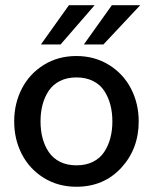

<svg xmlns="http://www.w3.org/2000/svg" viewBox="-20 -710 590 740"><path d="M137.7 -538.6 245.6 -689.9H344.7L213.4 -538.6ZM303.2 -538.6 411.1 -689.9H520.5L378.4 -538.6ZM274.4 9.8Q204.1 9.8 148.9 -24.4Q93.8 -58.6 64.2 -115.7Q34.7 -172.9 34.7 -242.2Q34.7 -311 64.2 -368.4Q93.8 -425.8 148.9 -460Q204.1 -494.1 274.4 -494.1Q344.2 -494.1 399.7 -460Q455.1 -425.8 484.9 -368.4Q514.6 -311 514.6 -242.2Q514.6 -136.2 447.3 -63.2Q379.9 9.8 274.4 9.8ZM274.4 -72.8Q311 -72.8 338.4 -86.4Q365.7 -100.1 381.6 -124.3Q397.5 -148.4 405.3 -178Q413.1 -207.5 413.1 -242.2Q413.1 -276.9 405.3 -306.4Q397.5 -335.9 381.6 -360.1Q365.7 -384.3 338.4 -397.9Q311 -411.6 274.4 -411.6Q238.3 -411.6 211.2 -397.9Q184.1 -384.3 168 -360.4Q151.9 -336.4 144 -306.6Q136.2 -276.9 136.2 -242.2Q136.2 -207.5 144 -177.7Q151.9 -147.9 168 -124Q184.1 -100.1 211.2 -86.4Q238.3 -72.8 274.4 -72.8Z"/></svg>

Font: HK Grotesk Medium
Style: Regular
Weight: 500
Designer: Alfredo Marco Pradil and Stefan Peev
Foundry: Hanken Design Co.
Version: Version 1.045;PS 001.045;hotconv 1.0.88;makeotf.lib2.5.64775